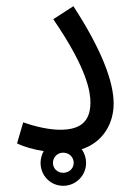

<svg xmlns="http://www.w3.org/2000/svg" viewBox="-20 -489 425 620"><path d="M35 -26C57 -15 89 -6 121 -1C115 10 111 23 111 37C111 78 143 111 184 111C225 111 258 78 258 37C258 21 253 6 244 -7C313 -30 347 -90 347 -155C347 -225 308 -329 217 -469L152 -427C264 -264 272 -189 272 -158C272 -94 237 -70 174 -70C141 -70 97 -79 55 -94ZM184 69C165 69 151 55 151 37C151 19 165 4 184 4C203 4 218 18 218 37C218 55 203 69 184 69Z"/></svg>

Font: Noto Sans Arabic ExtCond
Style: Regular
Weight: 400
Width: 2
Designer: Monotype Design Team, Nadine Chahine, Nizar Qandah and Khaled Hosny
Foundry: Monotype Imaging Inc.
Version: Version 2.012